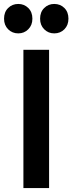

<svg xmlns="http://www.w3.org/2000/svg" viewBox="-30 -952 366 972"><path d="M88.5 0V-700H218.5V0ZM62.5 -783Q32 -783 11.2 -803.8Q-9.5 -824.5 -9.5 -857.5Q-9.5 -891 11.2 -911.5Q32 -932 62.5 -932Q92.5 -932 113.2 -911.5Q134 -891 134 -857.5Q134 -824.5 113.2 -803.8Q92.5 -783 62.5 -783ZM244.5 -783Q214.5 -783 193.8 -803.8Q173 -824.5 173 -857.5Q173 -891 193.8 -911.5Q214.5 -932 244.5 -932Q275.5 -932 296 -911.5Q316.5 -891 316.5 -857.5Q316.5 -824.5 296 -803.8Q275.5 -783 244.5 -783Z"/></svg>

Font: Geologica Cursive Medium
Style: Regular
Weight: 500
Designer: Sindre Bremnes, Frode Helland
Foundry: Monokrom Skriftforlag AS
Version: Version 1.010;gftools[0.9.28]